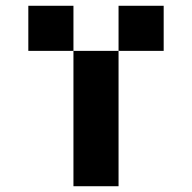

<svg xmlns="http://www.w3.org/2000/svg" viewBox="-20 -645 665 665"><path d="M390.6 -468.8V-625H546.9V-468.8H390.6V0H234.4V-468.8H78.1V-625H234.4V-468.8Z"/></svg>

Font: Sorena-Fanum Normal
Style: Regular
Weight: 400
Designer: Mohammad Darvishi
Version: Version 1.000;March 20, 2024;FontCreator 15.0.0.2958 64-bit